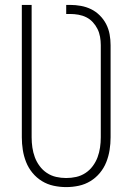

<svg xmlns="http://www.w3.org/2000/svg" viewBox="-20 -755 540 783"><path d="M250 8Q224 8 198.5 2.5Q173 -3 151 -16.5Q129 -30 112.5 -50Q96 -70 86.5 -94Q77 -118 73 -143.5Q69 -169 69 -195V-735H109V-195Q109 -174 112 -153.5Q115 -133 122 -114Q129 -95 141.5 -78Q154 -61 171.5 -49.5Q189 -38 209 -33.5Q229 -29 250 -29Q271 -29 291 -33.5Q311 -38 328.5 -49.5Q346 -61 358.5 -78Q371 -95 378 -114Q385 -133 388 -153.5Q391 -174 391 -195V-571Q391 -588 388 -605Q385 -622 377.5 -637Q370 -652 358.5 -664.5Q347 -677 332 -684.5Q317 -692 300 -695Q283 -698 266 -698H250V-735H266Q288 -735 310 -731Q332 -727 351.5 -717.5Q371 -708 387 -692Q403 -676 413 -656.5Q423 -637 427 -615Q431 -593 431 -571V-195Q431 -169 427 -143.5Q423 -118 413.5 -94Q404 -70 387.5 -50Q371 -30 349 -16.5Q327 -3 301.5 2.5Q276 8 250 8Z"/></svg>

Font: Iosevka SS04 Extralight
Style: Regular
Weight: 200
Monospace: yes
Designer: Belleve Invis
Foundry: Belleve Invis
Version: Version 19.0.0; ttfautohint (v1.8.4)